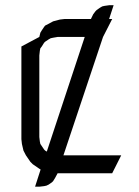

<svg xmlns="http://www.w3.org/2000/svg" viewBox="-20 -656 525 727"><path d="M61 -128.9V-480L128.9 -516.1L132.8 -532.2L138.2 -541L147 -554.2L150.9 -559.1L164.1 -565.9L181.2 -575.2L207 -582L224.1 -584H324.2L333 -602.1L341.8 -613.8L346.2 -618.2L358.9 -627L367.2 -631.8L376 -633.8L393.1 -636.2H410.2L393.1 -584H404.8L370.1 -516.1L220.2 -67.9H439L404.8 0H198.2L189 17.1L181.2 29.8L176.8 34.2L164.1 43L155.8 46.9L147 48.8L129.9 50.8H112.8L133.8 -14.2L128.9 -17.1L104 -34.2L95.2 -43L78.1 -67.9L68.8 -85.9L63 -110.8ZM128.9 -137.2 130.9 -120.1 132.8 -110.8 138.2 -103 147 -89.8 150.9 -85.9 157.2 -82 300.8 -516.1H198.2L181.2 -513.2L171.9 -511.2L164.1 -506.8L150.9 -498L147 -494.1L138.2 -480L132.8 -473.1L130.9 -463.9L128.9 -445.8Z"/></svg>

Font: Petahja
Style: Regular
Weight: 400
Designer: T. Christopher White
Version: Version 1.1